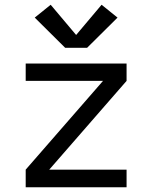

<svg xmlns="http://www.w3.org/2000/svg" viewBox="-20 -787 640 807"><path d="M88 0V-74L413 -447H88V-520H512V-447L187 -74H512V0ZM346 -586H254L126 -713L193 -767L300 -640L407 -767L474 -713Z"/></svg>

Font: Iosevka Custom Extended
Style: Regular
Weight: 400
Width: 7
Monospace: yes
Designer: Belleve Invis
Foundry: Belleve Invis
Version: Version 11.2.4; ttfautohint (v1.8.4)